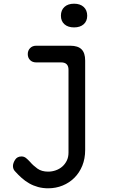

<svg xmlns="http://www.w3.org/2000/svg" viewBox="-20 -777 640 1037"><path d="M350 -400Q350 -420 340 -430Q330 -440 310 -440H175Q155 -440 142.5 -452.5Q130 -465 130 -485Q130 -504 142.5 -517Q155 -530 175 -530H360Q401 -530 420.5 -510.5Q440 -491 440 -450V33Q440 80 424.5 118Q409 156 382 183Q355 210 318.5 225Q282 240 240 240Q211 240 185.5 233Q160 226 138 213.5Q116 201 97 184Q78 167 61 148Q55 142 52.5 134.5Q50 127 50 120Q50 104 61.5 86Q73 68 96 68Q110 68 120.5 76.5Q131 85 142 97Q159 117 182 133.5Q205 150 240 150Q261 150 281 143Q301 136 316 123Q331 110 340.5 91Q350 72 350 47ZM380 -629Q347 -629 328 -646Q309 -663 309 -692Q309 -722 328 -739.5Q347 -757 380 -757Q413 -757 432 -739.5Q451 -722 451 -692Q451 -663 432 -646Q413 -629 380 -629Z"/></svg>

Font: Maple Mono NF CN
Style: Regular
Weight: 400
Monospace: yes
Designer: subframe7536
Version: Version 7.000